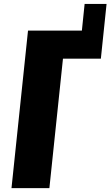

<svg xmlns="http://www.w3.org/2000/svg" viewBox="-20 -967 568 987"><path d="M39.1 0H233.9L303.7 -665.5H498.5L527.8 -946.8H415L400.9 -809.6H124Z"/></svg>

Font: Oswald
Style: Heavy
Weight: 800
Designer: Vernon Adams
Foundry: Vernon Adams
Version: 3.0; ttfautohint (v0.95.6-bc232) -l 8 -r 50 -G 200 -x 0 -w "